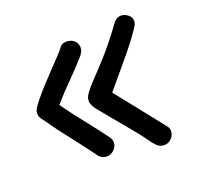

<svg xmlns="http://www.w3.org/2000/svg" viewBox="-101 -681 798 769"><g transform="rotate(-20 298.0 -296.5)"><path d="M474 -23Q457 -23 444 -35.5Q431 -48 420 -65Q412 -77 392.5 -101.5Q373 -126 350 -153.5Q327 -181 307.5 -204.5Q288 -228 280 -238Q264 -256 257 -268.5Q250 -281 250 -293Q250 -307 260.5 -322Q271 -337 291 -359Q318 -387 360 -433Q402 -479 459 -557Q465 -564 473 -567Q481 -570 488 -570Q502 -570 516.5 -559.5Q531 -549 531 -531Q531 -525 528.5 -519Q526 -513 521 -505Q487 -455 442 -401.5Q397 -348 350 -292Q388 -245 428.5 -193.5Q469 -142 512 -88Q516 -83 517.5 -77.5Q519 -72 519 -67Q519 -51 506.5 -37Q494 -23 474 -23ZM244 -59Q233 -59 222.5 -64.5Q212 -70 206 -80Q179 -117 152 -151.5Q125 -186 101.5 -217Q78 -248 61 -273Q54 -283 46.5 -292.5Q39 -302 39 -316Q39 -328 47 -340Q55 -352 68 -368Q85 -389 107 -413Q129 -437 151 -460Q173 -483 191 -502Q209 -521 218 -533Q223 -541 231 -544Q239 -547 247 -547Q260 -547 270.5 -541.5Q281 -536 287 -526.5Q293 -517 293 -505Q293 -496 289 -488Q285 -480 280 -474Q245 -434 207 -396Q169 -358 134 -318Q169 -269 207 -221.5Q245 -174 281 -125Q284 -120 286 -114.5Q288 -109 288 -103Q288 -86 274.5 -72.5Q261 -59 244 -59Z"/></g></svg>

Font: Playpen Sans Arabic
Style: Regular
Weight: 400
Designer: Azza Alameddine, Laura Meseguer, Veronika Burian, José Scaglione
Foundry: TypeTogether
Version: Version 2.000